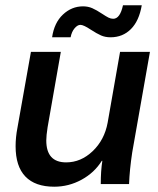

<svg xmlns="http://www.w3.org/2000/svg" viewBox="-20 -696 598 726"><path d="M39 -143Q39 -177 46 -213L97 -500H210L160 -215Q155 -183 155 -165Q155 -82 230 -82Q286 -82 330.5 -124.5Q375 -167 387 -232L434 -500H547L480 -120Q470 -54 468 0H361Q361 -50 367 -88H365Q337 -43 288.5 -16.5Q240 10 185 10Q113 10 76 -28.5Q39 -67 39 -143ZM294 -672Q313 -672 329 -665Q345 -658 366 -644Q381 -634 390 -629.5Q399 -625 408 -625Q434 -625 445 -676H516Q506 -617 475 -586Q444 -555 398 -555Q378 -555 362 -562Q346 -569 323 -584Q296 -602 284 -602Q273 -602 262 -589Q251 -576 247 -555H177Q185 -610 218 -641Q251 -672 294 -672Z"/></svg>

Font: Sarabun SemiBold
Style: Italic
Weight: 600
Italic angle: -10°
Designer: Suppakit Chalermlarp | Katatrad Co.,Ltd.
Foundry: Cadson Demak Co.,Ltd.
Version: Version 1.000; ttfautohint (v1.6)